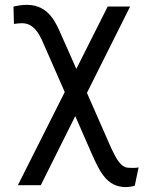

<svg xmlns="http://www.w3.org/2000/svg" viewBox="-20 -555 589 786"><path d="M512.7 -528.3H420.9L292.5 -272.9L233.4 -406.2C211.4 -455.6 183.1 -535.2 89.4 -535.2C71.3 -535.2 48.8 -531.7 35.2 -527.8L37.1 -457C44.9 -458.5 62 -460 69.8 -460C115.2 -460 139.2 -421.9 158.2 -376L245.1 -178.2L53.2 203.1H147L288.1 -79.6L355.5 74.2C391.1 154.8 419.4 208.5 492.2 210.9C503.9 210.9 522 209 531.7 205.1L547.4 130.4C537.6 132.8 515.6 132.8 507.3 131.8C475.1 131.8 457 96.2 436.5 54.2L335.9 -174.8Z"/></svg>

Font: Bert Sans
Style: Regular
Weight: 400
Designer: Christian Robertson (Google), Cristiano Sobral
Foundry: Google, Cristiano Sobral
Version: Version 3.101